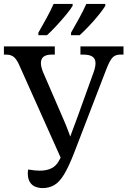

<svg xmlns="http://www.w3.org/2000/svg" viewBox="-21 -951 651 981"><path d="M197 10Q177 10 159.5 3Q142 -4 131.5 -21Q121 -38 121 -66Q121 -71 121.5 -76.5Q122 -82 123 -85Q140 -82 155 -80.5Q170 -79 182 -79Q219 -79 243.5 -92Q268 -105 281 -131L309 -182L295 -132L81 -610Q68 -642 53 -657Q38 -672 10 -672H-1V-714H259V-672H243Q216 -672 202 -661.5Q188 -651 188 -628Q188 -619 190.5 -608.5Q193 -598 197 -587L297 -356Q308 -331 316 -311.5Q324 -292 332 -270Q340 -248 351 -216H325Q336 -248 344 -270Q352 -292 359.5 -311.5Q367 -331 376 -356L457 -581Q462 -594 464.5 -606.5Q467 -619 467 -628Q467 -651 451.5 -661.5Q436 -672 405 -672H390V-714H610V-672H593Q568 -672 553.5 -656.5Q539 -641 521 -594L357 -168Q330 -99 306.5 -60Q283 -21 256.5 -5.5Q230 10 197 10ZM342 -784Q362 -819 383.5 -858Q405 -897 420 -931H517V-921Q507 -904 484 -875.5Q461 -847 434 -818.5Q407 -790 386 -771H342ZM175 -784Q195 -819 216.5 -858Q238 -897 253 -931H350V-921Q340 -904 316.5 -875.5Q293 -847 266.5 -818.5Q240 -790 219 -771H175Z"/></svg>

Font: Noto Serif SemiCondensed
Style: Regular
Weight: 400
Width: 4
Designer: Monotype Design Team
Foundry: Monotype Imaging Inc.
Version: Version 2.013